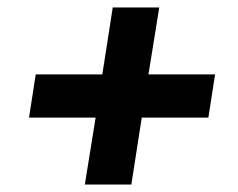

<svg xmlns="http://www.w3.org/2000/svg" viewBox="-20 -588 640 516"><path d="M208 -92 237 -272H58L76 -388H255L283 -568H408L379 -388H558L540 -272H361L333 -92Z"/></svg>

Font: JetBrains Mono NL
Style: Bold Italic
Weight: 700
Italic angle: -9°
Designer: Philipp Nurullin, Konstantin Bulenkov
Foundry: JetBrains
Version: Version 2.304; ttfautohint (v1.8.4.7-5d5b)